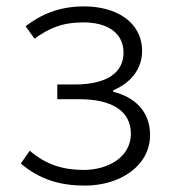

<svg xmlns="http://www.w3.org/2000/svg" viewBox="-20 -567 535 600"><path d="M245 13C357 13 449 -50 449 -145C449 -223 396 -265 334 -280V-285C389 -308 424 -352 424 -407C424 -500 341 -547 243 -547C163 -547 107 -521 60 -485L88 -446C132 -478 173 -497 241 -497C312 -497 366 -467 366 -402C366 -341 315 -303 214 -303H159V-257H228C330 -257 389 -220 389 -149C389 -79 322 -36 241 -36C180 -36 125 -51 73 -96L45 -56C105 -5 170 13 245 13Z"/></svg>

Font: Source Han Sans SC Light
Style: Regular
Weight: 300
Designer: Ryoko NISHIZUKA (kana & ideographs); Paul D. Hunt (Latin, Greek & Cyrillic); Wenlong ZHANG (bopomofo); Sandoll Communica
Foundry: Adobe Systems Incorporated
Version: Version 1.004;PS 1.004;hotconv 1.0.82;makeotf.lib2.5.63406